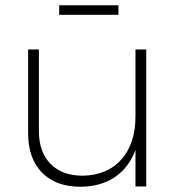

<svg xmlns="http://www.w3.org/2000/svg" viewBox="-20 -709 681 730"><path d="M430.2 -652.8H205.1V-689H430.2ZM536.1 -521V0H495.1V-139.2Q470.2 -71.8 416.7 -35.6Q363.3 0.5 286.1 1Q191.9 1 139.4 -53Q86.9 -106.9 86.9 -203.1V-521H127.9V-210.9Q127.9 -130.9 172.1 -85.9Q216.3 -41 294.9 -41Q389.2 -43 442.1 -103.3Q495.1 -163.6 495.1 -266.1V-521Z"/></svg>

Font: Montserrat Ultra Light
Style: Regular
Weight: 200
Designer: Julieta Ulanovsky
Foundry: Julieta Ulanovsky
Version: Version 3.001;PS 003.001;hotconv 1.0.70;makeotf.lib2.5.58329